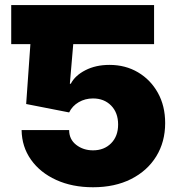

<svg xmlns="http://www.w3.org/2000/svg" viewBox="-20 -748 688 777"><path d="M356.4 9.8Q272.5 9.8 207.5 -19.8Q142.6 -49.3 105.5 -101.6Q68.4 -153.8 67.4 -221.7H259.8Q259.8 -184.1 288.3 -161.9Q316.9 -139.6 356.4 -139.6Q401.4 -139.6 429.7 -168.2Q458 -196.8 458 -244.1Q458 -292 429.7 -320.8Q401.4 -349.6 356.4 -349.6Q324.7 -349.6 298.6 -334.5Q272.5 -319.3 259.8 -293L85.9 -327.1L103 -569.3H25.4V-727.5H603.5V-569.3H276.4L262.7 -409.2H266.6Q283.7 -442.4 325.7 -463.9Q367.7 -485.4 422.9 -485.4Q487.8 -485.4 538.6 -455.3Q589.4 -425.3 618.9 -372.3Q648.4 -319.3 648.4 -250Q648.4 -173.8 612.3 -115.2Q576.2 -56.6 510.5 -23.4Q444.8 9.8 356.4 9.8Z"/></svg>

Font: Inter Tight Black
Style: Regular
Weight: 900
Designer: Rasmus Andersson
Foundry: rsms
Version: Version 3.004; ttfautohint (v1.8.4.7-5d5b)